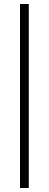

<svg xmlns="http://www.w3.org/2000/svg" viewBox="-20 -718 246 971"><path d="M125.5 232.9H81.1V-697.8H125.5Z"/></svg>

Font: Libertinage
Style: f
Weight: 400
Designer: OSP
Foundry: OSP
Version: Version 1.0; 2008; OFL relea